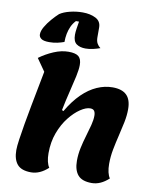

<svg xmlns="http://www.w3.org/2000/svg" viewBox="-110 -1119 982 1226"><g transform="rotate(10 381.5 -506.5)"><path d="M177 25Q114 25 87 -7Q60 -39 60 -99Q60 -123 66.5 -168.5Q73 -214 83 -272Q93 -330 105 -393Q117 -456 128.5 -515.5Q140 -575 149 -622L93 -702Q135 -733 184.5 -754Q234 -775 280 -775Q327 -775 346 -758.5Q365 -742 365 -704Q365 -675 355 -628.5Q345 -582 330.5 -524Q316 -466 303 -401L313 -396Q354 -466 400 -511Q446 -556 496 -578Q546 -600 597 -600Q658 -600 688 -570.5Q718 -541 718 -479Q718 -439 709 -394.5Q700 -350 688.5 -303Q677 -256 668 -209Q659 -162 659 -115Q659 -85 664.5 -61.5Q670 -38 680 -24Q627 25 570 25Q507 25 480 -7Q453 -39 453 -99Q453 -141 462 -183Q471 -225 483 -264.5Q495 -304 504 -339Q513 -374 513 -401Q513 -421 505.5 -432Q498 -443 479 -443Q452 -443 416 -419Q380 -395 345.5 -351.5Q311 -308 288.5 -248Q266 -188 266 -115Q266 -85 271.5 -61.5Q277 -38 287 -24Q234 25 177 25ZM147 -814Q110 -814 95 -825Q80 -836 80 -853Q80 -875 96 -902.5Q112 -930 135 -956.5Q158 -983 178 -1001Q203 -1018 243.5 -1028Q284 -1038 325 -1038Q375 -1038 410 -1020Q445 -1002 445 -961V-898Q445 -873 454 -857.5Q463 -842 476 -833Q457 -826 432 -820Q407 -814 382 -814Q346 -814 323.5 -830Q301 -846 301 -889Q301 -906 304.5 -929.5Q308 -953 312 -976H292Q274 -957 263.5 -934Q253 -911 248 -885.5Q243 -860 243 -832Q224 -825 200 -819.5Q176 -814 147 -814Z"/></g></svg>

Font: Lemonada
Style: Regular
Weight: 400
Designer: Mohamed Gaber (Arabic), Eduardo Tunni (Latin)
Foundry: Kief Type Foundry
Version: Version 4.005